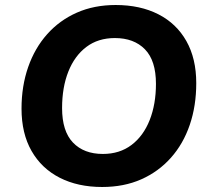

<svg xmlns="http://www.w3.org/2000/svg" viewBox="-20 -736 836 767"><path d="M388 11Q291 11 218.5 -26Q146 -63 106 -133Q66 -203 66 -302Q66 -392 92.5 -468Q119 -544 168.5 -599.5Q218 -655 287 -685.5Q356 -716 442 -716Q540 -716 612.5 -679Q685 -642 724.5 -572Q764 -502 764 -404Q764 -313 738 -237Q712 -161 662.5 -105.5Q613 -50 544 -19.5Q475 11 388 11ZM391 -121Q458 -121 505.5 -157Q553 -193 578 -256.5Q603 -320 603 -401Q603 -494 559 -539Q515 -584 439 -584Q372 -584 325 -548.5Q278 -513 253 -450Q228 -387 228 -304Q228 -212 271.5 -166.5Q315 -121 391 -121Z"/></svg>

Font: Nunito ExtraLight ExtraBold
Style: Italic
Weight: 800
Italic angle: -9°
Version: Version 3.602